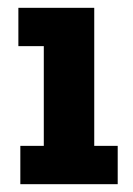

<svg xmlns="http://www.w3.org/2000/svg" viewBox="-20 -471 339 491"><path d="M32 -98H92V-353H27V-451H221V-98H281V0H32Z"/></svg>

Font: Zilla Slab Bold
Style: Bold
Weight: 700
Designer: Typotheque.com
Foundry: Typotheque type foundry
Version: Version 1.1; 2017; ttfautohint (v1.6)